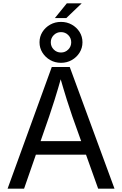

<svg xmlns="http://www.w3.org/2000/svg" viewBox="-20 -1128 730 1148"><path d="M25.4 0 289.6 -727.5H397L664.6 0H566.9L412.6 -431.6Q398.4 -471.7 379.6 -531.5Q360.8 -591.3 334 -684.1H351.6Q325.2 -590.3 305.9 -529.5Q286.6 -468.8 273.9 -431.6L124 0ZM158.2 -203.1V-284.2H531.7V-203.1ZM308.1 -1020 379.4 -1107.9H468.3L376.5 -1020ZM344.7 -752.4Q309.1 -752.4 280 -769Q251 -785.6 233.6 -813.5Q216.3 -841.3 216.3 -875Q216.3 -909.2 233.6 -936.8Q251 -964.4 280 -980.7Q309.1 -997.1 344.7 -997.1Q380.4 -997.1 409.4 -980.7Q438.5 -964.4 455.8 -936.8Q473.1 -909.2 473.1 -875Q473.1 -841.3 455.8 -813.5Q438.5 -785.6 409.4 -769Q380.4 -752.4 344.7 -752.4ZM344.7 -814Q370.1 -814 387.9 -831.8Q405.8 -849.6 405.8 -875Q405.8 -900.4 388.2 -918.2Q370.6 -936 344.7 -936Q319.3 -936 301.5 -918.2Q283.7 -900.4 283.7 -875Q283.7 -849.6 301.5 -831.8Q319.3 -814 344.7 -814Z"/></svg>

Font: Atlassian Sans
Style: Regular
Weight: 400
Designer: Rasmus Andersson
Foundry: Modifications by Atlassian Pty Ltd, manufactured by rsms
Version: Version 4.001;git-9221beed3